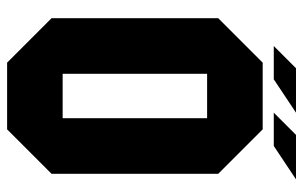

<svg xmlns="http://www.w3.org/2000/svg" viewBox="-176 -676 852 540"><g transform="rotate(90 250.0 -406.0)"><path d="M312.5 -156.2V-562.5H187.5V-156.2ZM468.8 -593.8V-125L343.8 0H156.2L31.2 -125V-593.8L156.2 -718.8H343.8ZM390.6 -750H296.9L359.4 -812.5H484.4ZM203.1 -750H109.4L171.9 -812.5H296.9Z"/></g></svg>

Font: Signwood
Style: Regular
Weight: 400
Designer: GGBotNet
Foundry: GGBotNet
Version: 0.95